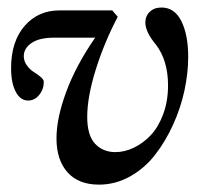

<svg xmlns="http://www.w3.org/2000/svg" viewBox="-20 -485 536 516"><path d="M246.1 11.2Q190.9 11.2 161.4 -22Q131.8 -55.2 131.8 -113.3Q131.8 -167.5 158 -238.3Q184.1 -309.1 235.8 -383.8H126Q85.4 -383.8 64.7 -369.4Q43.9 -355 43.9 -334Q43.9 -320.8 52.2 -309.3Q60.5 -297.9 70.8 -291.5Q81.1 -285.2 89.4 -278.1Q97.7 -271 97.7 -265.1Q97.7 -245.1 85.4 -230Q73.2 -214.8 55.7 -214.8Q34.7 -214.8 22.2 -238.5Q9.8 -262.2 9.8 -301.8Q9.8 -373.5 46.1 -415.3Q82.5 -457 139.2 -457H281.7L296.4 -439.9Q259.8 -370.1 237.1 -297.1Q214.4 -224.1 214.4 -170.9Q214.4 -121.1 235.6 -98.6Q256.8 -76.2 290 -76.2Q314.9 -76.2 339.8 -88.1Q364.7 -100.1 385.3 -121.8Q405.8 -143.6 418.7 -178.5Q431.6 -213.4 431.6 -255.4Q431.6 -322.8 398.9 -365.2Q370.6 -399.4 370.6 -424.3Q370.6 -441.9 382.6 -453.4Q394.5 -464.8 414.1 -464.8Q449.2 -464.8 467.5 -428Q485.8 -391.1 485.8 -332Q485.8 -289.1 475.8 -242.2Q465.8 -195.3 445.3 -150.1Q424.8 -105 396.7 -68.8Q368.7 -32.7 329.3 -10.7Q290 11.2 246.1 11.2Z"/></svg>

Font: Elstob 6pt Medium
Style: Italic
Weight: 500
Italic angle: -20°
Designer: Peter S. Baker
Version: Version 1.015